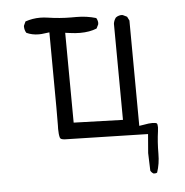

<svg xmlns="http://www.w3.org/2000/svg" viewBox="-44 -453 587 608"><g transform="rotate(-5 250.0 -149.5)"><path d="M220.2 -402.8H203.6Q167.5 -402.8 128.9 -408.7Q116.7 -410.6 105 -410.6Q81.1 -410.6 58.1 -402.8L52.2 -390.1Q51.8 -388.7 51.8 -387.7Q51.8 -375.5 57.6 -366.7Q75.2 -358.4 96.7 -358.4Q105.5 -358.4 115.2 -359.9L130.4 -361.8Q131.8 -175.8 131.8 -124Q131.8 -72.3 131.6 -65.7Q131.3 -59.1 131.3 -54.7Q131.3 -37.1 134.3 -26.9Q135.7 -20.5 150.9 -20L413.6 -13.7L408.7 46.4L410.6 102.5Q414.1 108.9 420.4 112.3Q421.9 112.3 425 112.3Q428.2 112.3 431.6 110.4Q440.9 83 440.9 51.3Q440.9 13.7 445.8 -20.5Q446.8 -27.3 446.8 -32.2Q446.8 -42 444.3 -44.9Q440.4 -47.4 429.7 -47.4Q418.9 -47.4 403.8 -44.4L388.2 -42L386.2 -377L379.9 -389.6L366.7 -396Q365.2 -396.5 361.8 -396.5Q358.4 -396.5 353.5 -395Q348.6 -393.6 344.2 -390.1Q337.9 -381.8 336.4 -371.1L338.4 -65.4L182.1 -70.3L180.2 -356L195.3 -354Q212.4 -351.6 227.5 -351.6Q257.8 -351.6 280.3 -360.8L286.6 -373.5Q287.1 -375 287.1 -378.2Q287.1 -381.3 285.9 -385.7Q284.7 -390.1 282.2 -394Q252.4 -402.8 220.2 -402.8Z"/></g></svg>

Font: NaikaiFont
Style: ExtraLight
Weight: 200
Version: Version 1.89